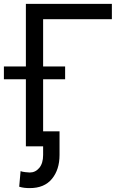

<svg xmlns="http://www.w3.org/2000/svg" viewBox="-44 -747 639 980"><path d="M527 -727.3V-649.1H176.1V0H88.1V-727.3ZM-24.1 -342.3V-407.7H288.4V-342.3ZM176.1 -76.7H259.9V44Q259.9 118.6 221.2 165.8Q182.5 213.1 108 213.1Q93 213.1 80.4 211.6Q67.8 210.2 54 206L61.1 126.4Q67.5 129.6 84.5 131.6Q101.6 133.5 108 133.5Q136.7 133.5 156.4 110.1Q176.1 86.6 176.1 44Z"/></svg>

Font: Inter UI
Style: Regular
Weight: 400
Designer: Rasmus Andersson
Foundry: rsms
Version: 3.2;8d6f07862